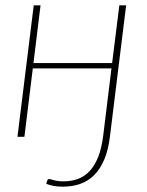

<svg xmlns="http://www.w3.org/2000/svg" viewBox="-20 -513 552 720"><path d="M453 -493 392.5 -3Q386.5 49 371 85.2Q355.5 121.5 332.8 144Q310 166.5 280.2 176.8Q250.5 187 215.5 187Q198 187 183 184.5Q168 182 153.5 176.5Q154.5 173 155.2 170.5Q156 168 157 164.5Q158 162 159.5 160.2Q161 158.5 165 158.5Q168 158.5 172 159.8Q176 161 182 162.8Q188 164.5 196.8 165.8Q205.5 167 218.5 167Q247 167 271.5 158.2Q296 149.5 315.2 129.5Q334.5 109.5 347.8 76.8Q361 44 367 -4L398 -256.5H103L71.5 0H45.5L106.5 -493H132L105.5 -276.5H400.5L427.5 -493Z"/></svg>

Font: Lato Thin
Style: Italic
Weight: 200
Italic angle: -7°
Designer: Lukasz Dziedzic
Foundry: tyPoland Lukasz Dziedzic
Version: Version 2.007; 2014-02-27